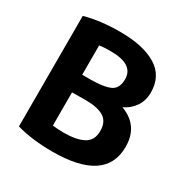

<svg xmlns="http://www.w3.org/2000/svg" viewBox="-164 -849 983 1008"><g transform="rotate(30 327.0 -345.5)"><path d="M285 16Q162 16 68 -11V-681Q160 -707 281 -707Q421 -707 500 -659Q579 -611 579 -511Q579 -461 553.5 -424.5Q528 -388 488 -370Q607 -326 607 -198Q607 16 285 16ZM300 -306Q287 -306 260.5 -305.5Q234 -305 220 -305V-104Q250 -100 288 -100Q365 -100 407.5 -123Q450 -146 450 -204Q450 -259 413 -282.5Q376 -306 300 -306ZM220 -590V-412H267Q349 -412 388 -429.5Q427 -447 427 -504Q427 -594 289 -594Q245 -594 220 -590Z"/></g></svg>

Font: Repo
Style: Bold
Weight: 700
Designer: Stefan Peev
Foundry: Context Ltd
Version: Version 001.000